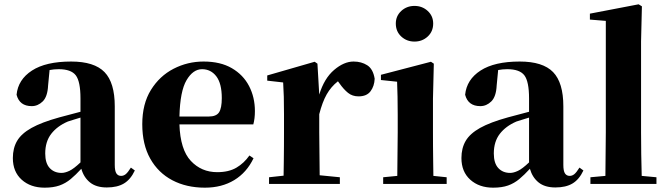

<svg xmlns="http://www.w3.org/2000/svg" viewBox="-20 -846 3068 883"><path d="M471.2 16.1Q422.4 16.1 393.8 -7.1Q365.2 -30.3 354 -69.8Q328.6 -42 305.2 -22.5Q281.7 -2.9 253.4 7.1Q225.1 17.1 185.1 17.1Q120.6 17.1 79.8 -19.5Q39.1 -56.2 39.1 -119.1Q39.1 -164.6 58.6 -198Q78.1 -231.4 124.8 -257.6Q171.4 -283.7 252.9 -306.2L350.1 -332V-393.1Q350.1 -471.2 328.6 -499.5Q307.1 -527.8 250 -527.8Q228 -527.8 208 -523.9L201.2 -453.1Q198.7 -401.4 176.5 -379.6Q154.3 -357.9 126 -357.9Q69.8 -357.9 56.2 -410.2Q63 -480 127 -521.5Q190.9 -563 307.1 -563Q413.6 -563 460.7 -514.4Q507.8 -465.8 507.8 -356.9V-87.9Q507.8 -59.6 515.4 -48.3Q522.9 -37.1 537.1 -37.1Q548.3 -37.1 558.1 -44.9Q567.9 -52.7 582 -75.2L600.1 -62Q580.6 -20.5 550 -2.2Q519.5 16.1 471.2 16.1ZM350.1 -99.1V-305.2Q332.5 -299.8 317.6 -295.2Q302.7 -290.5 292 -287.1Q243.2 -266.1 215.6 -230.5Q188 -194.8 188 -140.1Q188 -95.2 208.7 -73Q229.5 -50.8 263.2 -50.8Q278.8 -50.8 299.1 -60.3Q319.3 -69.8 350.1 -99.1Z M922.4 17.1Q837.4 17.1 772.5 -17.1Q707.5 -51.3 670.9 -116.5Q634.3 -181.6 634.3 -274.9Q634.3 -368.2 674.1 -432.4Q713.9 -496.6 778.3 -529.8Q842.8 -563 916 -563Q993.7 -563 1046.1 -532.5Q1098.6 -502 1125.5 -450.2Q1152.3 -398.4 1152.3 -335Q1152.3 -300.8 1145 -273.9H805.2Q809.1 -157.7 857.7 -106Q906.2 -54.2 979 -54.2Q1032.2 -54.2 1067.4 -75Q1102.5 -95.7 1127 -130.9L1146 -118.2Q1114.7 -52.7 1057.4 -17.8Q1000 17.1 922.4 17.1ZM805.2 -310.1H939.9Q974.6 -310.1 987.3 -329.3Q1000 -348.6 1000 -395Q1000 -461.9 974.9 -494.9Q949.7 -527.8 909.2 -527.8Q867.7 -527.8 837.9 -477.3Q808.1 -426.8 805.2 -310.1Z M1448.2 -320.8V-237.8L1450.2 -40L1543 -30.8V0H1217.3V-30.8L1284.2 -38.1Q1284.7 -66.9 1285.2 -102.8Q1285.6 -138.7 1285.9 -174.3Q1286.1 -210 1286.1 -237.8V-320.8Q1286.1 -370.6 1285.2 -400.9Q1284.2 -431.2 1282.2 -466.8L1209 -475.1V-499L1427.2 -562L1439.9 -553.2L1448.2 -411.1Q1471.2 -485.8 1516.6 -524.4Q1562 -563 1606 -563Q1642.1 -563 1668.9 -545.9Q1695.8 -528.8 1703.1 -483.9Q1701.7 -449.7 1684.1 -426.3Q1666.5 -402.8 1628.9 -402.8Q1600.6 -402.8 1580.6 -418.9Q1560.5 -435.1 1541 -462.9L1534.2 -472.2Q1502.4 -447.3 1482.4 -411.9Q1462.4 -376.5 1448.2 -320.8Z M1886.2 -654.8Q1850.6 -654.8 1825.4 -678Q1800.3 -701.2 1800.3 -737.8Q1800.3 -772.5 1825.4 -795.7Q1850.6 -818.8 1886.2 -818.8Q1921.9 -818.8 1947 -795.7Q1972.2 -772.5 1972.2 -737.8Q1972.2 -701.2 1947 -678Q1921.9 -654.8 1886.2 -654.8ZM1806.2 0H1742.2V-30.8L1807.1 -37.1L1809.1 -237.8V-317.9Q1809.1 -367.7 1808.3 -401.1Q1807.6 -434.6 1806.2 -470.2L1731.9 -478V-502L1961.9 -562L1975.1 -553.2L1971.2 -392.1V-237.8Q1971.2 -210 1971.4 -174.1Q1971.7 -138.2 1972.2 -102.1Q1972.7 -65.9 1973.1 -37.1L2034.2 -30.8V0Z M2534.2 16.1Q2485.4 16.1 2456.8 -7.1Q2428.2 -30.3 2417 -69.8Q2391.6 -42 2368.2 -22.5Q2344.7 -2.9 2316.4 7.1Q2288.1 17.1 2248 17.1Q2183.6 17.1 2142.8 -19.5Q2102.1 -56.2 2102.1 -119.1Q2102.1 -164.6 2121.6 -198Q2141.1 -231.4 2187.7 -257.6Q2234.4 -283.7 2315.9 -306.2L2413.1 -332V-393.1Q2413.1 -471.2 2391.6 -499.5Q2370.1 -527.8 2313 -527.8Q2291 -527.8 2271 -523.9L2264.2 -453.1Q2261.7 -401.4 2239.5 -379.6Q2217.3 -357.9 2189 -357.9Q2132.8 -357.9 2119.1 -410.2Q2126 -480 2189.9 -521.5Q2253.9 -563 2370.1 -563Q2476.6 -563 2523.7 -514.4Q2570.8 -465.8 2570.8 -356.9V-87.9Q2570.8 -59.6 2578.4 -48.3Q2585.9 -37.1 2600.1 -37.1Q2611.3 -37.1 2621.1 -44.9Q2630.9 -52.7 2645 -75.2L2663.1 -62Q2643.6 -20.5 2613 -2.2Q2582.5 16.1 2534.2 16.1ZM2413.1 -99.1V-305.2Q2395.5 -299.8 2380.6 -295.2Q2365.7 -290.5 2355 -287.1Q2306.2 -266.1 2278.6 -230.5Q2251 -194.8 2251 -140.1Q2251 -95.2 2271.7 -73Q2292.5 -50.8 2326.2 -50.8Q2341.8 -50.8 2362.1 -60.3Q2382.3 -69.8 2413.1 -99.1Z M2763.2 0H2695.3V-30.8L2764.2 -37.1L2766.1 -237.8V-750L2692.9 -755.9V-783.2L2917 -826.2L2932.1 -816.9L2928.2 -655.8V-237.8Q2928.2 -189.5 2929 -137.7Q2929.7 -85.9 2931.2 -37.1L2999 -30.8V0Z"/></svg>

Font: Source Han Serif TW Heavy
Style: Regular
Weight: 900
Designer: Ryoko NISHIZUKA Ë•øÂ°öÊ∂ºÂ≠ê (kana & ideographs); Frank Grie√ühammer (Latin, Greek & Cyrillic); Wenlong ZHANG Âº†ÊñáÈæô 
Foundry: Adobe
Version: Version 2.003;hotconv 1.1.1;makeotfexe 2.6.0